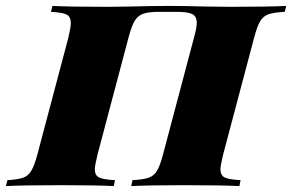

<svg xmlns="http://www.w3.org/2000/svg" viewBox="-68 -628 986 648"><path d="M629 -606 709 -605Q836 -605 898 -608L893 -588Q856 -586 838.5 -580Q821 -574 810.5 -557Q800 -540 790 -502L685 -106Q676 -68 676 -57Q676 -36 690.5 -29Q705 -22 744 -20L740 0Q680 -3 552 -3Q437 -3 375 0L379 -20Q415 -22 433 -28Q451 -34 461.5 -51Q472 -68 482 -106L587 -502Q596 -534 596 -551Q596 -573 581 -580.5Q566 -588 528 -588H469Q433 -588 415 -581.5Q397 -575 386.5 -557.5Q376 -540 366 -502L261 -106Q252 -68 252 -57Q252 -36 266.5 -29Q281 -22 320 -20L316 0Q255 -3 139 -3Q13 -3 -48 0L-43 -20Q-8 -22 9.5 -28Q27 -34 37.5 -51.5Q48 -69 58 -106L163 -502Q171 -536 171 -550Q171 -572 156.5 -579Q142 -586 104 -588L109 -608Q167 -605 296 -605L371 -606Q447 -608 502 -608H504Q551 -608 629 -606Z"/></svg>

Font: Playfair Display SC Black
Style: Italic
Weight: 900
Italic angle: -14°
Designer: Claus Eggers Sørensen
Foundry: Claus Eggers Sørensen
Version: Version 1.200; ttfautohint (v1.6)